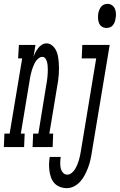

<svg xmlns="http://www.w3.org/2000/svg" viewBox="-80 -763 622 996"><path d="M-60 0 -57 -70H-30L35 -460H14L18 -530H104L94 -468Q98 -480 104 -491.5Q110 -503 118 -513.5Q126 -524 137.5 -531Q149 -538 161 -538Q177 -538 189.5 -528Q202 -518 209.5 -504Q217 -490 220 -474.5Q223 -459 224.5 -443Q226 -427 226 -410.5Q226 -394 225 -377.5Q224 -361 221.5 -344Q219 -327 216 -311L176 -70H196L193 0H89L92 -70H119L160 -322Q162 -332 163.5 -342.5Q165 -353 166 -363Q167 -373 167.5 -383.5Q168 -394 168 -404Q168 -414 167 -424Q166 -434 163.5 -443Q161 -452 155 -460Q149 -468 139 -468Q130 -468 122 -462Q114 -456 108.5 -449Q103 -442 99 -433.5Q95 -425 91.5 -416.5Q88 -408 85.5 -399.5Q83 -391 81 -382.5Q79 -374 77 -365Q75 -356 74 -347L28 -70H48L45 0ZM472 -618Q459 -618 448.5 -625Q438 -632 433.5 -643.5Q429 -655 428.5 -668.5Q428 -682 430 -695Q432 -704 435.5 -712.5Q439 -721 445 -728.5Q451 -736 460 -739.5Q469 -743 478 -743Q491 -743 501.5 -735.5Q512 -728 516.5 -716.5Q521 -705 521.5 -691.5Q522 -678 519 -665Q518 -656 514.5 -647.5Q511 -639 505 -631.5Q499 -624 490 -621Q481 -618 472 -618ZM266 213Q248 213 231 206.5Q214 200 202.5 187.5Q191 175 185 158.5Q179 142 176.5 124Q174 106 174.5 87.5Q175 69 178 51H235Q233 65 232.5 79.5Q232 94 234.5 107.5Q237 121 246 132Q255 143 269 143Q281 143 292 134Q303 125 309.5 114Q316 103 321 91Q326 79 329.5 67Q333 55 335.5 42.5Q338 30 340 18L419 -460H344L347 -530H489L396 29Q393 49 388.5 68.5Q384 88 377 106.5Q370 125 360.5 143.5Q351 162 337 178Q323 194 304.5 203.5Q286 213 266 213Z"/></svg>

Font: Iosevka Curly Slab Oblique
Style: Regular
Weight: 400
Italic angle: -9°
Monospace: yes
Designer: Belleve Invis
Foundry: Belleve Invis
Version: Version 11.1.0; ttfautohint (v1.8.3)